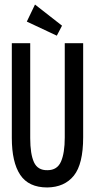

<svg xmlns="http://www.w3.org/2000/svg" viewBox="-20 -813 415 845"><path d="M188 12Q106 12 69 -43.5Q32 -99 32 -206V-623H113V-205Q113 -135 129.5 -99Q146 -63 189 -64Q232 -64 248.5 -102Q265 -140 265 -208V-623H346V-209Q346 -91 305 -40Q264 11 188 12ZM230 -656 98 -718 134 -793 253 -700Z"/></svg>

Font: Inconsolata Condensed SemiBold
Style: Regular
Weight: 600
Width: 3
Monospace: yes
Designer: Raph Levien, Cyreal, Brenton Simpson
Foundry: Raph Levien, Cyreal, Google
Version: Version 3.100; ttfautohint (v1.8.4.7-5d5b)